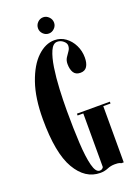

<svg xmlns="http://www.w3.org/2000/svg" viewBox="-159 -907 710 984"><g transform="rotate(-20 196.0 -415.0)"><path d="M212 10Q129.5 10 78.8 -77Q28 -164 28 -349Q28 -464.5 56 -545.2Q84 -626 128.2 -668Q172.5 -710 221.5 -710Q255 -710 281.5 -690.8Q308 -671.5 323.2 -640.5Q338.5 -609.5 338.5 -573.5Q338.5 -542.5 327.2 -524.8Q316 -507 291.5 -507Q265.5 -507 254.5 -525Q243.5 -543 243.5 -572Q243.5 -591.5 252.5 -605.5Q261.5 -619.5 270.5 -632Q279.5 -644.5 279.5 -660Q279.5 -673.5 265 -685.5Q250.5 -697.5 232.5 -697.5Q209.5 -697.5 195 -664.8Q180.5 -632 172.5 -579.5Q164.5 -527 161.5 -466Q158.5 -405 158.5 -349Q158.5 -250.5 162.8 -172Q167 -93.5 178.8 -47.8Q190.5 -2 212.5 -2Q221 -2 225.8 -5.8Q230.5 -9.5 233 -14V-306.5H202V-316.5H381.5V-306.5H342V0H329.5Q328 -1.5 320.5 -4Q313 -6.5 295 -6.5Q273 -6.5 253.8 1.8Q234.5 10 212 10ZM208 -751.5Q190 -751.5 177 -764.5Q164 -777.5 164 -795Q164 -813.5 177 -826.8Q190 -840 208 -840Q225 -840 238.2 -826.8Q251.5 -813.5 251.5 -795Q251.5 -777.5 238.2 -764.5Q225 -751.5 208 -751.5Z"/></g></svg>

Font: Imbue 100pt
Style: Bold
Weight: 700
Designer: Tyler Finck
Foundry: Etcetera Type Company
Version: Version 1.102; ttfautohint (v1.8.3)